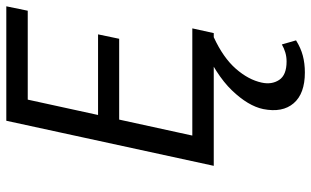

<svg xmlns="http://www.w3.org/2000/svg" viewBox="-209 -489 987 609"><g transform="rotate(-90 284.5 -184.5)"><path d="M484 0H63L206 -658H569L555 -590H273L159 -68H499ZM154 -300 169 -367H480L466 -300ZM359 289Q292 289 261.5 253.5Q231 218 243 157Q253 109 302.5 57.5Q352 6 450 -37L471 0Q406 30 371 70Q336 110 327 152Q320 184 335.5 207.5Q351 231 394 231Q409 231 422.5 227Q436 223 448 216L461 261Q437 276 412.5 282.5Q388 289 359 289Z"/></g></svg>

Font: Ysabeau Infant Medium
Style: Italic
Weight: 500
Italic angle: -12°
Designer: Christian Thalmann (Catharsis Fonts)
Version: Version 2.001;gftools[0.9.30]; featfreeze: ss01,ss02,lnum